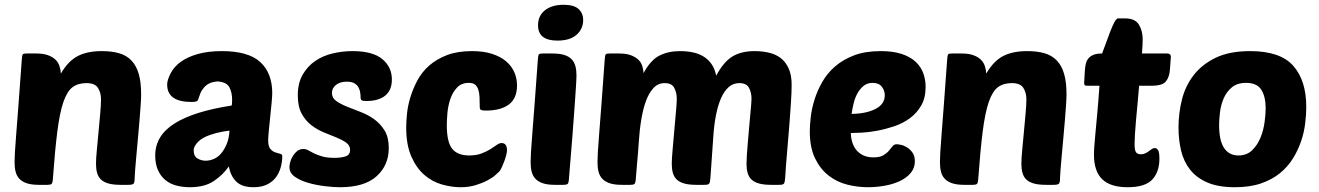

<svg xmlns="http://www.w3.org/2000/svg" viewBox="-20 -774 5524 804"><path d="M382 -88Q382 -110 385.5 -145.5Q389 -181 392.5 -220.5Q396 -260 399.5 -297Q403 -334 403 -359Q403 -385 390.5 -405.5Q378 -426 342 -426Q307 -426 284 -409Q261 -392 245.5 -347Q230 -302 220 -223Q210 -144 201 -20Q200 -8 196 -4Q192 0 179 0H143Q112 0 92.5 -6.5Q73 -13 61.5 -25Q50 -37 45.5 -54.5Q41 -72 41 -95Q41 -110 42.5 -137.5Q44 -165 48 -213.5Q52 -262 57.5 -336.5Q63 -411 71 -521Q72 -543 76 -547Q79 -550 92 -550H131Q161 -550 180.5 -543Q200 -536 212 -524.5Q224 -513 229 -497.5Q234 -482 235 -466Q266 -519 306 -539.5Q346 -560 406 -560Q448 -560 479 -551Q510 -542 530.5 -520.5Q551 -499 561 -464.5Q571 -430 571 -379Q571 -363 569 -333Q567 -303 564 -267.5Q561 -232 557.5 -193.5Q554 -155 551 -122Q548 -89 546 -64Q544 -39 544 -31Q544 -9 539 -4.5Q534 0 517 0H485Q453 0 433 -6Q413 -12 402 -23Q391 -34 386.5 -50.5Q382 -67 382 -88Z M941 -227Q913 -224 886 -217Q859 -210 838 -200Q817 -190 804 -174Q791 -158 791 -145Q791 -120 807 -110.5Q823 -101 841 -101Q858 -101 875.5 -108.5Q893 -116 906 -131.5Q919 -147 929 -170Q939 -193 941 -227ZM630 -123Q630 -206 711 -257Q792 -308 950 -332Q951 -334 951.5 -339.5Q952 -345 952 -356Q952 -388 940 -409.5Q928 -431 890 -433Q869 -431 856 -424.5Q843 -418 833.5 -406.5Q824 -395 820.5 -387Q817 -379 811 -361Q809 -352 802.5 -349.5Q796 -347 782 -347Q680 -347 680 -420Q680 -439 694.5 -467Q709 -495 737.5 -515.5Q766 -536 809 -548Q852 -560 909 -560Q1020 -560 1070 -514Q1120 -468 1120 -384Q1120 -373 1117.5 -344.5Q1115 -316 1111.5 -284.5Q1108 -253 1105.5 -225Q1103 -197 1103 -186Q1103 -161 1112 -150.5Q1121 -140 1132.5 -136Q1144 -132 1153 -130Q1162 -128 1162 -120Q1162 -98 1156 -75Q1150 -52 1136.5 -33Q1123 -14 1099.5 -2Q1076 10 1042 10Q994 10 970 -13Q946 -36 938 -77Q914 -42 875.5 -16Q837 10 775 10Q745 10 718.5 3Q692 -4 672.5 -20Q653 -36 641.5 -61.5Q630 -87 630 -123Z M1456 -560Q1541 -560 1581 -526.5Q1621 -493 1621 -441Q1621 -397 1593.5 -374Q1566 -351 1514 -351Q1500 -351 1495 -354Q1490 -357 1490 -365Q1490 -374 1488.5 -385.5Q1487 -397 1481.5 -407.5Q1476 -418 1464.5 -425Q1453 -432 1432 -432Q1404 -432 1387 -418.5Q1370 -405 1370 -385Q1370 -364 1387.5 -351.5Q1405 -339 1431.5 -328Q1458 -317 1489 -305.5Q1520 -294 1546.5 -275Q1573 -256 1590.5 -227.5Q1608 -199 1608 -154Q1608 -82 1557 -36Q1506 10 1404 10Q1376 10 1339.5 5.5Q1303 1 1270 -8.5Q1237 -18 1214.5 -34Q1192 -50 1192 -74Q1192 -83 1195.5 -96Q1199 -109 1206.5 -121Q1214 -133 1224.5 -141.5Q1235 -150 1250 -150Q1262 -150 1272 -144Q1282 -138 1295.5 -131.5Q1309 -125 1329 -119Q1349 -113 1382 -113Q1407 -113 1426.5 -119Q1446 -125 1446 -146Q1446 -165 1430 -176.5Q1414 -188 1389.5 -198Q1365 -208 1336.5 -219.5Q1308 -231 1283.5 -250Q1259 -269 1243 -298.5Q1227 -328 1227 -375Q1227 -426 1247.5 -461.5Q1268 -497 1300.5 -519Q1333 -541 1374 -550.5Q1415 -560 1456 -560Z M1945 -123Q1974 -123 1995.5 -131Q2017 -139 2033 -149Q2049 -159 2060 -167Q2071 -175 2080 -175Q2103 -175 2103 -145Q2103 -138 2100 -125.5Q2097 -113 2092 -99.5Q2087 -86 2081.5 -74Q2076 -62 2071 -56Q2066 -51 2053.5 -40Q2041 -29 2020 -18Q1999 -7 1971 1.5Q1943 10 1909 10Q1871 10 1830.5 -1.5Q1790 -13 1757 -41.5Q1724 -70 1702.5 -118.5Q1681 -167 1681 -240Q1681 -266 1684.5 -299.5Q1688 -333 1699 -368.5Q1710 -404 1728.5 -438.5Q1747 -473 1778 -500Q1809 -527 1852.5 -543.5Q1896 -560 1956 -560Q2005 -560 2040.5 -548.5Q2076 -537 2099 -517.5Q2122 -498 2133.5 -472Q2145 -446 2145 -416Q2145 -362 2111 -336.5Q2077 -311 2015 -311Q2000 -311 1994.5 -313.5Q1989 -316 1989 -325Q1989 -349 1988 -368Q1987 -387 1982.5 -400Q1978 -413 1969 -420Q1960 -427 1943 -427Q1912 -427 1893.5 -407Q1875 -387 1865.5 -358.5Q1856 -330 1853.5 -300Q1851 -270 1851 -250Q1851 -179 1873.5 -151Q1896 -123 1945 -123Z M2304 0Q2273 0 2253.5 -6.5Q2234 -13 2222.5 -25Q2211 -37 2206.5 -54.5Q2202 -72 2202 -95Q2202 -110 2203.5 -137.5Q2205 -165 2209 -213.5Q2213 -262 2218.5 -336.5Q2224 -411 2232 -521Q2233 -543 2237 -547Q2240 -550 2253 -550H2292Q2323 -550 2342.5 -544Q2362 -538 2373.5 -526Q2385 -514 2389.5 -497Q2394 -480 2394 -459Q2394 -444 2392 -414Q2390 -384 2386.5 -332.5Q2383 -281 2377 -204.5Q2371 -128 2362 -20Q2361 -8 2357 -4Q2353 0 2340 0ZM2233 -668Q2233 -708 2262 -731Q2291 -754 2340 -754Q2383 -754 2402.5 -736.5Q2422 -719 2422 -690Q2422 -653 2394.5 -628.5Q2367 -604 2314 -604Q2233 -604 2233 -668Z M2655 -180Q2652 -134 2648 -92.5Q2644 -51 2642 -20Q2641 -8 2637 -4Q2633 0 2620 0H2584Q2553 0 2533.5 -6.5Q2514 -13 2502.5 -25Q2491 -37 2486.5 -54.5Q2482 -72 2482 -95Q2482 -110 2483.5 -137.5Q2485 -165 2489 -213.5Q2493 -262 2498.5 -336.5Q2504 -411 2512 -521Q2513 -543 2517 -547Q2520 -550 2533 -550H2572Q2602 -550 2621 -543Q2640 -536 2652 -525Q2664 -514 2669 -499Q2674 -484 2675 -468Q2704 -522 2741 -541Q2778 -560 2828 -560Q2855 -560 2880 -555Q2905 -550 2925 -538Q2945 -526 2959 -506.5Q2973 -487 2979 -457Q3010 -515 3047 -537.5Q3084 -560 3140 -560Q3171 -560 3199.5 -553.5Q3228 -547 3249 -531Q3270 -515 3282.5 -487.5Q3295 -460 3295 -419Q3295 -388 3292 -343Q3289 -298 3285 -245.5Q3281 -193 3276 -137.5Q3271 -82 3268 -31Q3267 -20 3266 -14Q3265 -8 3262.5 -5Q3260 -2 3255 -1Q3250 0 3241 0H3209Q3177 0 3157 -6Q3137 -12 3126 -23Q3115 -34 3110.5 -50.5Q3106 -67 3106 -88Q3106 -101 3107.5 -125Q3109 -149 3111.5 -177Q3114 -205 3116.5 -235Q3119 -265 3121.5 -290.5Q3124 -316 3125.5 -335Q3127 -354 3127 -360Q3127 -386 3116.5 -406Q3106 -426 3076 -426Q3050 -426 3031 -409Q3012 -392 2999 -362Q2986 -332 2978 -291Q2970 -250 2967 -202Q2965 -171 2962 -131Q2959 -91 2955 -31Q2954 -20 2953 -14Q2952 -8 2949.5 -5Q2947 -2 2942 -1Q2937 0 2928 0H2896Q2864 0 2844 -6Q2824 -12 2813 -23Q2802 -34 2797.5 -50.5Q2793 -67 2793 -88Q2793 -108 2796.5 -146.5Q2800 -185 2803.5 -226.5Q2807 -268 2810.5 -305.5Q2814 -343 2814 -360Q2814 -386 2803.5 -406Q2793 -426 2763 -426Q2736 -426 2717 -406Q2698 -386 2685.5 -352.5Q2673 -319 2665.5 -274Q2658 -229 2655 -180Z M3615 10Q3571 10 3527.5 -1Q3484 -12 3449.5 -39Q3415 -66 3393 -111Q3371 -156 3371 -224Q3371 -249 3375 -284Q3379 -319 3390.5 -356Q3402 -393 3422.5 -429.5Q3443 -466 3476 -495Q3509 -524 3556 -542Q3603 -560 3668 -560Q3720 -560 3756 -548Q3792 -536 3814 -515.5Q3836 -495 3846 -468Q3856 -441 3856 -410Q3856 -364 3837.5 -332Q3819 -300 3789.5 -278.5Q3760 -257 3724 -245Q3688 -233 3653 -226.5Q3618 -220 3588.5 -218.5Q3559 -217 3543 -217Q3543 -198 3548.5 -179.5Q3554 -161 3565 -147Q3576 -133 3594 -124Q3612 -115 3638 -115Q3664 -115 3678.5 -123.5Q3693 -132 3702 -142.5Q3711 -153 3717.5 -161.5Q3724 -170 3735 -170Q3740 -170 3752.5 -167.5Q3765 -165 3778 -157Q3791 -149 3801 -135Q3811 -121 3811 -99Q3811 -70 3793 -49Q3775 -28 3746.5 -15Q3718 -2 3683 4Q3648 10 3615 10ZM3634 -427Q3612 -427 3596.5 -414.5Q3581 -402 3570.5 -383Q3560 -364 3554.5 -341Q3549 -318 3546 -297Q3608 -298 3646.5 -318Q3685 -338 3685 -375Q3685 -395 3672.5 -411Q3660 -427 3634 -427Z M4257 -88Q4257 -110 4260.5 -145.5Q4264 -181 4267.5 -220.5Q4271 -260 4274.5 -297Q4278 -334 4278 -359Q4278 -385 4265.5 -405.5Q4253 -426 4217 -426Q4182 -426 4159 -409Q4136 -392 4120.5 -347Q4105 -302 4095 -223Q4085 -144 4076 -20Q4075 -8 4071 -4Q4067 0 4054 0H4018Q3987 0 3967.5 -6.5Q3948 -13 3936.5 -25Q3925 -37 3920.5 -54.5Q3916 -72 3916 -95Q3916 -110 3917.5 -137.5Q3919 -165 3923 -213.5Q3927 -262 3932.5 -336.5Q3938 -411 3946 -521Q3947 -543 3951 -547Q3954 -550 3967 -550H4006Q4036 -550 4055.5 -543Q4075 -536 4087 -524.5Q4099 -513 4104 -497.5Q4109 -482 4110 -466Q4141 -519 4181 -539.5Q4221 -560 4281 -560Q4323 -560 4354 -551Q4385 -542 4405.5 -520.5Q4426 -499 4436 -464.5Q4446 -430 4446 -379Q4446 -363 4444 -333Q4442 -303 4439 -267.5Q4436 -232 4432.5 -193.5Q4429 -155 4426 -122Q4423 -89 4421 -64Q4419 -39 4419 -31Q4419 -9 4414 -4.5Q4409 0 4392 0H4360Q4328 0 4308 -6Q4288 -12 4277 -23Q4266 -34 4261.5 -50.5Q4257 -67 4257 -88Z M4750 -415Q4747 -377 4743.5 -340Q4740 -303 4737 -270Q4734 -237 4732.5 -211Q4731 -185 4731 -171Q4731 -145 4737 -136.5Q4743 -128 4757 -128Q4768 -128 4776 -132Q4784 -136 4791 -141Q4798 -146 4803.5 -150Q4809 -154 4816 -154Q4823 -154 4829 -146Q4835 -138 4835 -109Q4835 -54 4805 -22Q4775 10 4702 10Q4630 10 4595.5 -23.5Q4561 -57 4561 -126Q4561 -141 4562.5 -161.5Q4564 -182 4567 -215Q4570 -248 4574.5 -296Q4579 -344 4584 -415H4531Q4523 -415 4521.5 -418.5Q4520 -422 4520 -429L4523 -480Q4524 -493 4526.5 -505.5Q4529 -518 4536.5 -528Q4544 -538 4558 -544Q4572 -550 4595 -550Q4602 -568 4611 -593Q4620 -618 4629 -641.5Q4638 -665 4646.5 -681Q4655 -697 4662 -697H4691Q4733 -697 4749 -671Q4765 -645 4765 -609Q4765 -589 4762 -550H4867Q4883 -550 4883 -536L4879 -482Q4877 -452 4862.5 -433.5Q4848 -415 4803 -415Z M5151 10Q5082 10 5036.5 -9.5Q4991 -29 4964 -63Q4937 -97 4926 -142.5Q4915 -188 4915 -240Q4915 -300 4929.5 -357.5Q4944 -415 4979 -460Q5014 -505 5071.5 -532.5Q5129 -560 5215 -560Q5341 -560 5395.5 -498.5Q5450 -437 5450 -326Q5450 -295 5445.5 -257.5Q5441 -220 5428.5 -183Q5416 -146 5394.5 -111Q5373 -76 5340 -49Q5307 -22 5260.5 -6Q5214 10 5151 10ZM5198 -427Q5160 -427 5137.5 -407.5Q5115 -388 5103.5 -360.5Q5092 -333 5088.5 -302.5Q5085 -272 5085 -251Q5085 -185 5106 -154Q5127 -123 5166 -123Q5201 -123 5223.5 -145Q5246 -167 5258.5 -198Q5271 -229 5275.5 -263Q5280 -297 5280 -320Q5280 -370 5261.5 -398.5Q5243 -427 5198 -427Z"/></svg>

Font: Poetsen One
Style: Regular
Weight: 400
Designer: Pablo Impallari, Rodrigo Fuenzalida
Foundry: Pablo Impallari, Rodrigo Fuenzalida
Version: Version 1.001; ttfautohint (v0.93) -l 8 -r 50 -G 200 -x 14 -